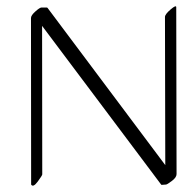

<svg xmlns="http://www.w3.org/2000/svg" viewBox="-20 -559 579 608"><path d="M113.8 -6.8Q113.8 -3.4 99.4 16.1Q85 35.6 78.6 25.4Q78.1 24.9 78.6 24.4L78.1 -502Q78.1 -510.3 92 -522.7Q106 -535.2 111.3 -535.2H128.4Q129.4 -535.2 130.4 -534.2L503.4 -36.1L502.4 -505.4Q502.4 -513.7 520.3 -529.1Q538.1 -544.4 538.1 -536.1L539.1 -7.8Q539.1 2.9 524.4 13.9Q509.8 24.9 505.9 25.4L492.2 26.4Q490.7 26.4 490.2 25.4L113.3 -477.1Z"/></svg>

Font: ML-NILA06
Style: Regular
Weight: 400
Designer: CLT@C-DIT
Version: Version ML-NILA06 1.0